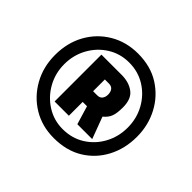

<svg xmlns="http://www.w3.org/2000/svg" viewBox="-135 -890 913 913"><g transform="rotate(45 321.5 -434.0)"><path d="M321 -150Q242 -150 180 -187.5Q118 -225 82 -289.5Q46 -354 46 -434Q46 -516 81.5 -580Q117 -644 179.5 -681Q242 -718 321 -718Q406 -718 467.5 -679Q529 -640 563 -575.5Q597 -511 597 -434Q597 -354 563 -289.5Q529 -225 467.5 -187.5Q406 -150 321 -150ZM321 -210Q383 -210 431.5 -240.5Q480 -271 507.5 -322Q535 -373 535 -434Q535 -495 507 -546Q479 -597 430.5 -627.5Q382 -658 321 -658Q261 -658 212.5 -627.5Q164 -597 136 -546Q108 -495 108 -434Q108 -373 136.5 -322Q165 -271 213.5 -240.5Q262 -210 321 -210ZM201 -276V-591H337Q386 -591 418.5 -567Q451 -543 451 -486Q451 -447 443 -425.5Q435 -404 413 -386L454 -276H354L326 -369H297V-276ZM296 -440H324Q341 -440 349.5 -451Q358 -462 358 -479Q358 -497 349.5 -508Q341 -519 323 -519H296Z"/></g></svg>

Font: TitilliumWeb ExtraLight
Style: Regular
Weight: 400
Designer: Mohamed Gaber, Accademia di Belle Arti di Urbino and others
Foundry: Kief Type Foundry, Accademia di Belle Arti di Urbino and others
Version: Version 3.000; ttfautohint (v1.8.2)